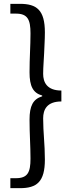

<svg xmlns="http://www.w3.org/2000/svg" viewBox="-20 -864 378 1001"><path d="M63 65H34V117H84C172 117 214 84 214 -32C214 -113 205 -172 205 -247C205 -292 224 -335 300 -335V-392C224 -392 205 -436 205 -479C205 -498 206 -516 207 -533L210 -585C211 -620 214 -655 214 -695C214 -811 172 -844 84 -844H34V-793H63C124 -793 139 -762 139 -690C139 -622 134 -564 134 -487C134 -415 152 -379 200 -366V-362C152 -347 134 -312 134 -240C134 -164 139 -105 139 -37C139 35 124 65 63 65Z"/></svg>

Font: Bithumb Trading Sans
Style: Regular
Weight: 400
Designer: HamHyungwon
Foundry: Bithumb
Version: Version 1.300;FEAKit 1.0